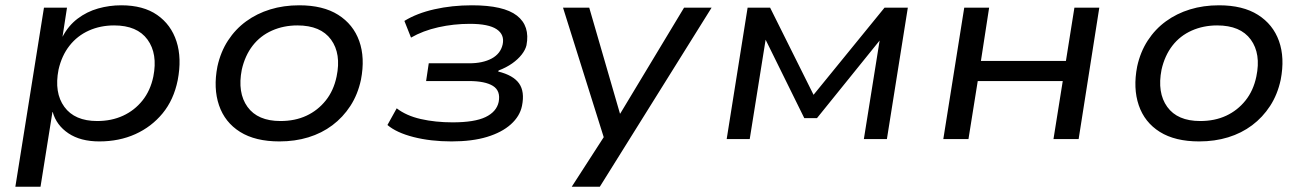

<svg xmlns="http://www.w3.org/2000/svg" viewBox="-20 -525 4931 725"><path d="M38 180 146 -496H233L216 -386Q238 -428 273 -454.5Q308 -481 350.5 -493Q393 -505 438 -505Q521 -505 573.5 -468.5Q626 -432 646.5 -368.5Q667 -305 651 -222Q636 -148 594 -97Q552 -46 491 -18.5Q430 9 355 9Q284 9 238.5 -21.5Q193 -52 179 -102H178L133 180ZM347 -68Q401 -68 444.5 -88Q488 -108 518 -145.5Q548 -183 559 -236Q576 -322 537 -375.5Q498 -429 411 -429Q359 -429 315.5 -409.5Q272 -390 242.5 -352.5Q213 -315 201 -262Q184 -175 223 -121.5Q262 -68 347 -68Z M1035 9Q944 9 886.5 -27Q829 -63 807 -127.5Q785 -192 801 -274Q813 -329 841 -372Q869 -415 909.5 -444.5Q950 -474 1000.5 -489.5Q1051 -505 1110 -505Q1200 -505 1257 -469Q1314 -433 1336.5 -370Q1359 -307 1343 -224Q1331 -168 1303 -125Q1275 -82 1235 -52Q1195 -22 1144.5 -6.5Q1094 9 1035 9ZM1039 -68Q1094 -68 1137 -88Q1180 -108 1210 -145.5Q1240 -183 1251 -236Q1269 -322 1230 -375.5Q1191 -429 1103 -429Q1051 -429 1007 -409.5Q963 -390 934 -352.5Q905 -315 893 -262Q876 -175 914.5 -121.5Q953 -68 1039 -68Z M1685 9Q1606 9 1541.5 -7.5Q1477 -24 1443 -53L1478 -116Q1514 -88 1569 -75.5Q1624 -63 1689 -63Q1772 -63 1813.5 -83Q1855 -103 1863 -140Q1871 -182 1841.5 -200.5Q1812 -219 1750 -219H1589L1599 -286H1752Q1803 -286 1836.5 -304Q1870 -322 1878 -357Q1886 -394 1855.5 -414.5Q1825 -435 1754 -435Q1693 -435 1635 -422Q1577 -409 1532 -383L1507 -446Q1554 -475 1620.5 -490Q1687 -505 1762 -505Q1882 -505 1932 -466Q1982 -427 1968 -354Q1964 -337 1950 -319Q1936 -301 1914 -285.5Q1892 -270 1863 -259L1861 -255Q1918 -241 1940 -210Q1962 -179 1951 -125Q1943 -86 1909 -55.5Q1875 -25 1819 -8Q1763 9 1685 9Z M2139 180 2270 -23 2271 29 2106 -496H2205L2321 -96H2322L2563 -496H2667L2245 180Z M2724 0 2803 -496H2888L3052 -167L3320 -496H3408L3329 0H3242L3302 -375H3304L3065 -79H3017L2871 -375L2811 0Z M3542 0 3621 -496H3715L3684 -295H4005L4037 -496H4131L4053 0H3958L3993 -219H3672L3637 0Z M4508 9Q4417 9 4359.5 -27Q4302 -63 4280 -127.5Q4258 -192 4274 -274Q4286 -329 4314 -372Q4342 -415 4382.5 -444.5Q4423 -474 4473.5 -489.5Q4524 -505 4583 -505Q4673 -505 4730 -469Q4787 -433 4809.5 -370Q4832 -307 4816 -224Q4804 -168 4776 -125Q4748 -82 4708 -52Q4668 -22 4617.5 -6.5Q4567 9 4508 9ZM4512 -68Q4567 -68 4610 -88Q4653 -108 4683 -145.5Q4713 -183 4724 -236Q4742 -322 4703 -375.5Q4664 -429 4576 -429Q4524 -429 4480 -409.5Q4436 -390 4407 -352.5Q4378 -315 4366 -262Q4349 -175 4387.5 -121.5Q4426 -68 4512 -68Z"/></svg>

Font: Nunito Sans 7pt SemiExpanded
Style: Italic
Weight: 400
Width: 6
Italic angle: -9°
Designer: Vernon Adams
Foundry: Vernon Adams
Version: Version 3.101;gftools[0.9.27]